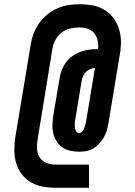

<svg xmlns="http://www.w3.org/2000/svg" viewBox="-20 -795 640 910"><path d="M243 95Q211 95 180.5 89Q150 83 125 68Q100 53 82 29Q64 5 56 -24Q48 -53 48 -84.5Q48 -116 53 -147L125 -581Q129 -608 138.5 -634Q148 -660 164.5 -683.5Q181 -707 203.5 -725.5Q226 -744 252 -755.5Q278 -767 305 -771Q332 -775 359 -775Q388 -775 416 -770Q444 -765 468 -752Q492 -739 510 -719Q528 -699 538.5 -673Q549 -647 552 -619Q555 -591 551 -562H552L494 -211Q491 -194 486 -177Q481 -160 472 -144Q463 -128 450.5 -114.5Q438 -101 422.5 -91.5Q407 -82 389.5 -79Q372 -76 355 -76Q334 -76 313.5 -80.5Q293 -85 276.5 -96Q260 -107 249 -124Q238 -141 233 -160.5Q228 -180 228.5 -201Q229 -222 232 -244L263 -427Q266 -446 273.5 -465Q281 -484 293.5 -500.5Q306 -517 323.5 -529.5Q341 -542 360 -549Q379 -556 399 -559Q419 -562 438 -562H445Q447 -582 443 -602Q439 -622 427 -637Q415 -652 396 -658.5Q377 -665 356 -665Q334 -665 312.5 -660Q291 -655 273 -641.5Q255 -628 244 -608Q233 -588 229 -567L158 -133Q154 -110 155.5 -88Q157 -66 168.5 -48.5Q180 -31 200 -23Q220 -15 243 -15H402V95ZM355 -164Q364 -164 370.5 -172.5Q377 -181 380 -189.5Q383 -198 385.5 -207Q388 -216 389 -225L430 -473Q419 -472 407.5 -467.5Q396 -463 387.5 -454.5Q379 -446 374 -435Q369 -424 367 -412L337 -229Q335 -220 334.5 -210Q334 -200 335 -190.5Q336 -181 341 -172.5Q346 -164 355 -164Z"/></svg>

Font: Iosevka Curly Slab XBdEx
Style: Italic
Weight: 800
Width: 7
Italic angle: -9°
Monospace: yes
Designer: Belleve Invis
Foundry: Belleve Invis
Version: Version 11.1.0; ttfautohint (v1.8.3)